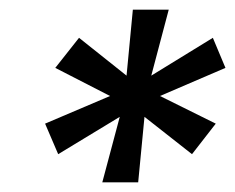

<svg xmlns="http://www.w3.org/2000/svg" viewBox="-20 -707 485 396"><path d="M191 -331 227 -466 100 -389 73 -452 207 -509 94 -567 143 -629 241 -551 254 -687H328L292 -551L419 -629L445 -567L310 -509L425 -452L376 -389L278 -466L265 -331Z"/></svg>

Font: Archivo Expanded Medium
Style: Italic
Weight: 500
Width: 7
Italic angle: -10°
Designer: Hector Gatti
Foundry: Omnibus-Type
Version: Version 2.001